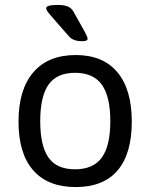

<svg xmlns="http://www.w3.org/2000/svg" viewBox="-20 -752 609 778"><path d="M287 -529Q397 -529 455.5 -459.5Q514 -390 514 -259Q514 -129 456.5 -61.5Q399 6 287 6Q174 6 114.5 -62Q55 -130 55 -259Q55 -389 115 -459Q175 -529 287 -529ZM284 -457Q211 -457 177 -409.5Q143 -362 143 -261Q143 -161 176.5 -113.5Q210 -66 284 -66Q358 -66 392.5 -113.5Q427 -161 427 -261Q427 -361 392.5 -409Q358 -457 284 -457ZM215 -732Q239 -732 254 -726Q269 -720 277 -706Q311 -646 323 -624Q335 -602 335 -595Q335 -590 329.5 -587.5Q324 -585 312 -585Q296 -585 282.5 -589.5Q269 -594 261 -603Q229 -639 210.5 -660.5Q192 -682 182.5 -693Q173 -704 170 -709.5Q167 -715 167 -719Q167 -732 215 -732Z"/></svg>

Font: Asap VF Beta
Style: Regular
Weight: 400
Designer: Pablo Cosgaya
Foundry: Pablo Cosgaya
Version: Version 1.007